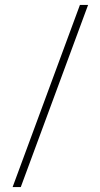

<svg xmlns="http://www.w3.org/2000/svg" viewBox="-20 -742 406 776"><path d="M64 14H31L303 -722H336Z"/></svg>

Font: Playfair Display SC Black
Style: Regular
Weight: 900
Designer: Claus Eggers Sørensen
Foundry: Claus Eggers Sørensen
Version: Version 1.200; ttfautohint (v1.6)